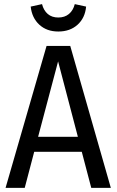

<svg xmlns="http://www.w3.org/2000/svg" viewBox="-20 -912 566 932"><path d="M377 -175H146L100 0H7L206 -689H321L518 0H423ZM358 -248 262 -614 165 -248ZM129 -880 184 -892Q192 -861 212 -844Q232 -827 263 -827Q294 -827 314.5 -844Q335 -861 343 -892L398 -880Q393 -825 356.5 -792Q320 -759 263 -759Q207 -759 171 -792Q135 -825 129 -880Z"/></svg>

Font: Fira Sans Condensed
Style: Regular
Weight: 400
Width: 3
Designer: bBox Type GmbH & Carrois Corporate GbR & Edenspiekermann AG
Foundry: bBox Type GmbH & Carrois Corporate GbR & Edenspiekermann AG
Version: Version 4.301